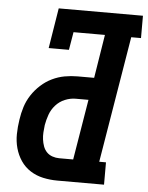

<svg xmlns="http://www.w3.org/2000/svg" viewBox="-53 -778 633 822"><g transform="rotate(5 264.0 -367.5)"><path d="M224 0Q193 0 163 -6.5Q133 -13 108 -29Q83 -45 66.5 -69.5Q50 -94 42 -123Q34 -152 34.5 -183.5Q35 -215 40 -246Q44 -274 52.5 -301Q61 -328 77 -352.5Q93 -377 115 -397Q137 -417 163 -429.5Q189 -442 216.5 -447Q244 -452 272 -452H343L373 -639H238L225 -562H138L166 -735H528V-639H486L396 -96H425V0ZM224 -96H284L327 -356H272Q249 -356 226 -346.5Q203 -337 186.5 -318.5Q170 -300 162 -277.5Q154 -255 150 -232Q148 -216 147 -200.5Q146 -185 148 -170Q150 -155 155 -141Q160 -127 170 -116.5Q180 -106 194.5 -101Q209 -96 224 -96Z"/></g></svg>

Font: Iosevka Slab Oblique
Style: Bold
Weight: 700
Italic angle: -9°
Monospace: yes
Designer: Belleve Invis
Foundry: Belleve Invis
Version: Version 11.1.1; ttfautohint (v1.8.3)